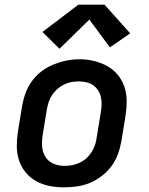

<svg xmlns="http://www.w3.org/2000/svg" viewBox="-20 -795 640 823"><path d="M254 8Q223 8 192 2Q161 -4 135 -18.5Q109 -33 90 -56Q71 -79 61.5 -108Q52 -137 52 -168.5Q52 -200 57 -232L75 -342Q80 -370 90 -397Q100 -424 117.5 -448Q135 -472 159 -490Q183 -508 210.5 -519Q238 -530 265.5 -535.5Q293 -541 321 -541Q353 -541 383.5 -533.5Q414 -526 440 -511.5Q466 -497 485 -474Q504 -451 513.5 -422Q523 -393 523 -361.5Q523 -330 518 -298L500 -188Q495 -160 485 -133Q475 -106 457.5 -82.5Q440 -59 416 -40.5Q392 -22 365 -11Q338 0 310 4Q282 8 254 8ZM256 -84Q273 -84 289 -87Q305 -90 320.5 -97Q336 -104 349 -115.5Q362 -127 371.5 -141.5Q381 -156 386.5 -171.5Q392 -187 394 -203L412 -313Q415 -330 415.5 -346.5Q416 -363 412.5 -378.5Q409 -394 400.5 -407.5Q392 -421 379 -430Q366 -439 350 -442.5Q334 -446 317 -446Q301 -446 285 -443Q269 -440 254 -432.5Q239 -425 226 -413.5Q213 -402 203.5 -388Q194 -374 189 -358.5Q184 -343 181 -327L163 -217Q159 -192 160.5 -167.5Q162 -143 174.5 -123Q187 -103 209 -93.5Q231 -84 256 -84ZM235 -586 162 -658 316 -775H428L538 -652L451 -592L363 -711Z"/></svg>

Font: Iosevka Curly SmBdEx
Style: Italic
Weight: 600
Width: 7
Italic angle: -9°
Monospace: yes
Designer: Belleve Invis
Foundry: Belleve Invis
Version: Version 11.1.0; ttfautohint (v1.8.3)